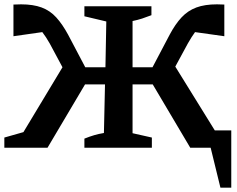

<svg xmlns="http://www.w3.org/2000/svg" viewBox="-26 -681 1091 885"><path d="M-6 0V-47L82 -72L262 -371L203 -481Q186 -511 169 -533L36 -514V-660Q55 -661 71 -661Q127 -661 166 -646.5Q205 -632 233.5 -600.5Q262 -569 288 -521L367 -371H460L464 -582L363 -606V-652H672V-611Q649 -602 629 -595.5Q609 -589 585 -584V-371H677L756 -521Q782 -570 811 -601Q840 -632 879 -646.5Q918 -661 974 -661Q989 -661 1008 -660V-514L873 -533Q857 -511 840 -481L782 -374L964 -80H1040V184H990L945 0H851L678 -292H585V-67L674 -47V0H363V-42Q388 -52 408.5 -58Q429 -64 453 -68L458 -292H366L193 0Z"/></svg>

Font: Piazzolla SC SemiBold
Style: Regular
Weight: 600
Designer: Juan Pablo del Peral
Foundry: Huerta Tipografica
Version: Version 1.330